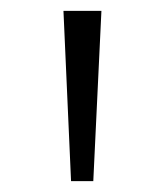

<svg xmlns="http://www.w3.org/2000/svg" viewBox="-20 -678 303 354"><path d="M111 -344 97 -658H167L152 -344Z"/></svg>

Font: EauTestInfant
Style: Regular
Weight: 400
Designer: Christian Thalmann (Catharsis Fonts)
Version: Version 0.001;PS 000.001;hotconv 1.0.88;makeotf.lib2.5.64775